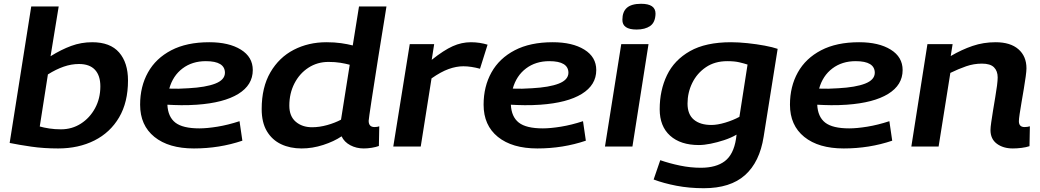

<svg xmlns="http://www.w3.org/2000/svg" viewBox="-20 -774 5495 1014"><path d="M290 -740 247 -477Q303 -512 356 -531.5Q409 -551 467 -551Q562 -551 609 -497Q656 -443 656 -349Q656 -234 609 -154Q562 -74 478.5 -32Q395 10 287 10Q211 10 145.5 0.5Q80 -9 31 -19L145 -740ZM397 -436Q357 -436 316.5 -422Q276 -408 233 -381L190 -106Q211 -100 240 -95.5Q269 -91 302 -91Q360 -91 407 -121Q454 -151 482 -202.5Q510 -254 510 -318Q510 -375 481.5 -405.5Q453 -436 397 -436Z M1260 -31Q1139 10 1004 10Q871 10 795.5 -51Q720 -112 720 -221Q720 -317 761.5 -391.5Q803 -466 884.5 -508.5Q966 -551 1085 -551Q1189 -551 1252 -512Q1315 -473 1315 -404Q1315 -325 1238.5 -278Q1162 -231 1020 -221Q976 -218 937 -218.5Q898 -219 864 -221Q867 -157 906 -126.5Q945 -96 1033 -96Q1073 -96 1128.5 -105Q1184 -114 1245 -134ZM1067 -451Q995 -451 944 -412.5Q893 -374 874 -306Q898 -305 923.5 -305.5Q949 -306 976 -308Q1067 -313 1117 -332.5Q1167 -352 1168 -389Q1168 -451 1067 -451Z M1901 10Q1862 10 1830 -7Q1798 -24 1784 -54Q1744 -27 1687 -8.5Q1630 10 1573 10Q1512 10 1464.5 -12.5Q1417 -35 1389.5 -81Q1362 -127 1362 -198Q1362 -313 1408 -392Q1454 -471 1531.5 -511Q1609 -551 1704 -551Q1747 -551 1781.5 -546Q1816 -541 1843 -534L1876 -740H2021Q2018 -721 2011.5 -680Q2005 -639 1996 -584.5Q1987 -530 1977.5 -470Q1968 -410 1959 -351.5Q1950 -293 1942.5 -245.5Q1935 -198 1931 -168Q1927 -138 1927 -136Q1927 -103 1958 -103Q1973 -103 1983 -107L1981 -3Q1965 3 1943 6.5Q1921 10 1901 10ZM1628 -102Q1667 -102 1708 -113.5Q1749 -125 1781 -142L1827 -432Q1805 -438 1777.5 -442.5Q1750 -447 1715 -447Q1656 -447 1609 -416.5Q1562 -386 1535 -333.5Q1508 -281 1508 -216Q1508 -160 1542 -131Q1576 -102 1628 -102Z M2273 -541 2260 -458Q2324 -509 2371 -530Q2418 -551 2467 -551Q2491 -551 2513.5 -547.5Q2536 -544 2555 -538L2515 -411Q2493 -417 2470.5 -420.5Q2448 -424 2427 -424Q2390 -424 2349.5 -409.5Q2309 -395 2259 -360L2202 0H2057L2144 -541Z M3074 -31Q2953 10 2818 10Q2685 10 2609.5 -51Q2534 -112 2534 -221Q2534 -317 2575.5 -391.5Q2617 -466 2698.5 -508.5Q2780 -551 2899 -551Q3003 -551 3066 -512Q3129 -473 3129 -404Q3129 -325 3052.5 -278Q2976 -231 2834 -221Q2790 -218 2751 -218.5Q2712 -219 2678 -221Q2681 -157 2720 -126.5Q2759 -96 2847 -96Q2887 -96 2942.5 -105Q2998 -114 3059 -134ZM2881 -451Q2809 -451 2758 -412.5Q2707 -374 2688 -306Q2712 -305 2737.5 -305.5Q2763 -306 2790 -308Q2881 -313 2931 -332.5Q2981 -352 2982 -389Q2982 -451 2881 -451Z M3366 -754Q3442 -754 3442 -702Q3441 -656 3414 -637Q3387 -618 3342 -618Q3266 -618 3267 -670Q3267 -712 3291 -733Q3315 -754 3366 -754ZM3175 0 3261 -541H3405L3320 0Z M3432 174 3467 72Q3516 89 3571.5 100.5Q3627 112 3681 112Q3762 112 3808 77Q3854 42 3867 -40L3870 -63Q3841 -46 3804.5 -34Q3768 -22 3733 -15Q3698 -8 3671 -8Q3574 -8 3519 -57.5Q3464 -107 3464 -197Q3464 -297 3502.5 -377Q3541 -457 3624 -504Q3707 -551 3841 -551Q3880 -551 3928 -546Q3976 -541 4018.5 -533Q4061 -525 4087 -516L4013 -52Q3992 82 3914.5 151Q3837 220 3697 220Q3620 220 3552.5 207Q3485 194 3432 174ZM3928 -433Q3910 -439 3884.5 -445Q3859 -451 3821 -451Q3755 -451 3708 -419Q3661 -387 3636 -336Q3611 -285 3611 -227Q3611 -170 3644.5 -142Q3678 -114 3737 -114Q3769 -114 3810.5 -126.5Q3852 -139 3885 -157Z M4692 -31Q4571 10 4436 10Q4303 10 4227.5 -51Q4152 -112 4152 -221Q4152 -317 4193.5 -391.5Q4235 -466 4316.5 -508.5Q4398 -551 4517 -551Q4621 -551 4684 -512Q4747 -473 4747 -404Q4747 -325 4670.5 -278Q4594 -231 4452 -221Q4408 -218 4369 -218.5Q4330 -219 4296 -221Q4299 -157 4338 -126.5Q4377 -96 4465 -96Q4505 -96 4560.5 -105Q4616 -114 4677 -134ZM4499 -451Q4427 -451 4376 -412.5Q4325 -374 4306 -306Q4330 -305 4355.5 -305.5Q4381 -306 4408 -308Q4499 -313 4549 -332.5Q4599 -352 4600 -389Q4600 -451 4499 -451Z M4878 -541H5011L5001 -478Q5059 -512 5116.5 -531.5Q5174 -551 5238 -551Q5316 -551 5358.5 -514Q5401 -477 5401 -413Q5401 -399 5397 -369.5Q5393 -340 5387 -304.5Q5381 -269 5375 -234Q5369 -199 5365 -172Q5361 -145 5361 -134Q5361 -103 5391 -103Q5406 -103 5419 -107L5417 -2Q5399 4 5375 7Q5351 10 5329 10Q5278 10 5244.5 -15Q5211 -40 5211 -87Q5211 -101 5215 -128.5Q5219 -156 5224.5 -190.5Q5230 -225 5236 -259.5Q5242 -294 5245.5 -322Q5249 -350 5249 -365Q5249 -399 5229.5 -418.5Q5210 -438 5166 -438Q5123 -438 5082.5 -424Q5042 -410 4999 -389L4937 0H4793Z"/></svg>

Font: Georama Extended SemiBold
Style: Italic
Weight: 600
Width: 7
Italic angle: -9°
Designer: Jean-Baptiste Levee
Foundry: Production Type
Version: Version 1.000